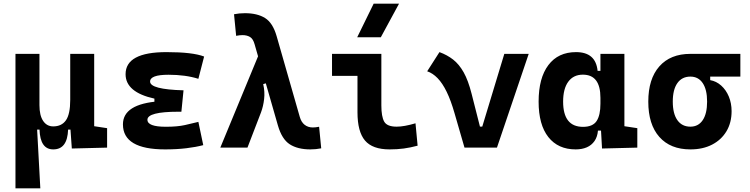

<svg xmlns="http://www.w3.org/2000/svg" viewBox="-20 -815 4142 1060"><path d="M273.9 9.8Q201.7 9.8 198.2 -99.6H166.5L65.4 -175.8V-517.6H197.8V-234.4Q197.8 -178.2 218 -147.7Q238.3 -117.2 273.9 -117.2Q320.3 -117.2 344 -150.9Q367.7 -184.6 367.7 -263.7L390.1 -99.6H356Q354 -44.9 333.7 -17.6Q313.5 9.8 273.9 9.8ZM65.4 224.6V-210L184.1 -115.7L202.6 224.6ZM376.5 4.9 367.7 -119.1V-234.4H500V-118.2L571.3 -107.4V0ZM367.7 -146.5V-517.6H500V-175.8Z M891.6 9.8Q658.7 9.8 658.7 -128.4Q658.7 -241.2 859.9 -255.9L993.2 -316.4L981.4 -198.2H965.8Q793.9 -198.2 793.9 -153.8Q793.9 -115.2 895.5 -115.2Q959 -115.2 1000.7 -124.5Q1042.5 -133.8 1075.2 -142.1L1102.1 -13.7Q1061.5 -2.9 1008.5 3.4Q955.6 9.8 891.6 9.8ZM832.5 -210.4V-270.5Q673.3 -305.7 673.3 -405.3Q673.3 -527.3 899.4 -527.3Q1043.9 -527.3 1106.9 -502.9L1075.2 -379.9Q1004.4 -402.3 910.2 -402.3Q808.6 -402.3 808.6 -364.7Q808.6 -321.3 993.2 -316.4L981.4 -198.2Z M1693.4 9.8Q1623.5 9.8 1579.8 -18.3Q1536.1 -46.4 1514.2 -122.6L1385.7 -570.3Q1377.4 -600.6 1360.4 -610.8Q1343.3 -621.1 1318.4 -621.1Q1303.2 -621.1 1283.7 -617.2L1272 -736.3Q1300.8 -742.2 1332 -742.2Q1400.9 -742.2 1443.6 -715.3Q1486.3 -688.5 1507.3 -615.2L1634.8 -170.4Q1643.1 -140.6 1661.9 -126Q1680.7 -111.3 1707 -111.3Q1722.2 -111.3 1741.7 -115.2L1753.4 3.9Q1724.6 9.8 1693.4 9.8ZM1196.3 0 1408.2 -512.7 1499 -370.6 1433.1 -350.6Q1442.9 -308.6 1438.2 -268.3Q1433.6 -228 1420.9 -194.3L1346.2 0Z M2130.9 9.8Q2036.6 9.8 1995.1 -39.1Q1953.6 -87.9 1953.6 -195.3V-517.6H2085.4V-232.9Q2085.4 -171.4 2101.1 -143.6Q2116.7 -115.7 2169.9 -115.7Q2210.9 -115.7 2273.9 -134.3L2285.6 -10.7Q2245.6 0 2209.2 4.9Q2172.9 9.8 2130.9 9.8ZM1813 -396V-517.6H1976.6V-396ZM1952.1 -609.4 2043 -794.9H2183.1L2082.5 -609.4Z M2544.4 0 2626 -116.2H2642.6L2764.2 -517.6H2898.9L2723.6 0ZM2544.4 0 2489.3 -190.4Q2469.2 -260.7 2446 -308.1Q2422.9 -355.5 2396 -383.3Q2369.1 -411.1 2338.4 -421.4L2406.2 -527.3Q2448.7 -511.7 2481.7 -486.1Q2514.6 -460.4 2539.8 -415.8Q2564.9 -371.1 2583.5 -297.9L2649.4 -38.6Z M3158.2 9.8Q3061 9.8 3007.3 -58.3Q2953.6 -126.5 2953.6 -253.9Q2953.6 -384.3 3007.6 -455.8Q3061.5 -527.3 3160.2 -527.3Q3214.4 -527.3 3244.1 -501.7Q3273.9 -476.1 3279.3 -423.8H3325.2L3294.9 -274.9Q3294.9 -338.9 3270.8 -370.8Q3246.6 -402.8 3197.8 -402.8Q3146 -402.8 3117.4 -364Q3088.9 -325.2 3088.9 -253.9Q3088.9 -114.7 3198.7 -114.7Q3252.4 -114.7 3273.7 -146.7Q3294.9 -178.7 3294.9 -242.7V-267.1L3330.1 -93.8H3281.2Q3278.3 -59.6 3262.2 -36.4Q3246.1 -13.2 3219.7 -1.7Q3193.4 9.8 3158.2 9.8ZM3303.7 4.9 3294.9 -151.9V-254.4H3427.2V-118.2L3498.5 -107.4V0ZM3294.9 -211.4V-517.6H3427.2V-212.4Z M3791.5 9.8Q3681.2 9.8 3620.1 -59.1Q3559.1 -127.9 3559.1 -253.9Q3559.1 -379.4 3620.1 -448.5Q3681.2 -517.6 3791.5 -517.6L3900.9 -486.8V-372.6Q3934.6 -366.7 3961.4 -342.8Q3988.3 -318.8 4003.7 -282Q4019 -245.1 4019 -201.2Q4019 -137.7 3990.7 -90.3Q3962.4 -43 3911.4 -16.6Q3860.4 9.8 3791.5 9.8ZM3791.5 -115.7Q3835.4 -115.7 3859.6 -151.6Q3883.8 -187.5 3883.8 -253.9Q3883.8 -320.3 3859.6 -356.2Q3835.4 -392.1 3791.5 -392.1Q3745.1 -392.1 3719.7 -356.2Q3694.3 -320.3 3694.3 -253.9Q3694.3 -187.5 3719.7 -151.6Q3745.1 -115.7 3791.5 -115.7ZM3791.5 -392.1V-517.6H4067.4V-392.1Z"/></svg>

Font: Cascadia Mono
Style: Regular
Weight: 400
Monospace: yes
Designer: Aaron Bell
Foundry: Saja Typeworks
Version: Version 2404.023